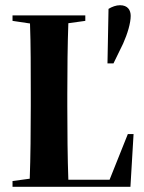

<svg xmlns="http://www.w3.org/2000/svg" viewBox="-20 -716 552 736"><path d="M28 -636 95 -626C98 -549 98 -443 98 -354V-310C98 -219 97 -110 94 -31L28 -22V0H480L492 -202H470L400 -27H242C239 -106 238 -217 238 -310V-354C238 -443 239 -549 242 -627L307 -636V-657H28ZM440 -696C425 -696 409 -690 396 -682L392 -473H415L452 -549C469 -587 481 -628 481 -655C481 -677 470 -696 440 -696Z"/></svg>

Font: Source Serif 4 Display
Style: Bold
Weight: 700
Designer: Frank Grießhammer
Foundry: Adobe Systems Incorporated
Version: Version 4.004;hotconv 1.0.117;makeotfexe 2.5.65602